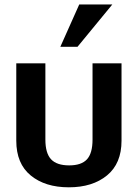

<svg xmlns="http://www.w3.org/2000/svg" viewBox="-20 -816 608 847"><path d="M246.1 -609.4 329.6 -796.4H475.6L321.8 -609.4ZM51.8 -195.3V-536.6H180.2V-200.2Q180.2 -140.1 205.3 -113.3Q230.5 -86.4 285.2 -86.4Q338.9 -86.4 363.5 -113Q388.2 -139.6 388.2 -200.2V-536.6H516.1V-195.3Q516.1 -94.7 452.1 -42.2Q388.2 10.3 283.7 10.3Q179.2 10.3 115.5 -42Q51.8 -94.2 51.8 -195.3Z"/></svg>

Font: Oxygen
Style: Bold
Weight: 700
Designer: vernon adams
Foundry: Vernon Adams
Version: Version 0.2.3 webfont; ttfautohint (v0.93.3-1d66) -l 8 -r 50